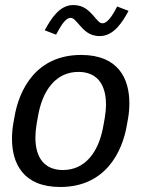

<svg xmlns="http://www.w3.org/2000/svg" viewBox="-20 -737 590 773"><path d="M160 -615 205.8 -597.5C217.5 -617.5 239.2 -665 264.2 -665C277.5 -665 287.5 -650 301.7 -634.2C317.5 -617.5 337.5 -591.7 381.7 -591.7C437.5 -591.7 472.5 -646.7 497.5 -693.3L451.7 -710.8C440.8 -690.8 417.5 -643.3 392.5 -643.3C379.2 -643.3 370 -658.3 355.8 -674.2C340 -690.8 319.2 -716.7 275 -716.7C219.2 -716.7 185.8 -661.7 160 -615ZM33.3 -238.3C30 -219.2 28.3 -198.3 28.3 -178.3C28.3 -80 72.5 15.8 222.5 15.8C403.3 15.8 473.3 -123.3 491.7 -238.3L495.8 -261.7C499.2 -280.8 500.8 -301.7 500.8 -321.7C500.8 -420 456.7 -515.8 306.7 -515.8C125.8 -515.8 55.8 -376.7 37.5 -261.7ZM233.3 -52.5C160.8 -52.5 122.5 -100 122.5 -183.3C122.5 -200 124.2 -219.2 127.5 -238.3L131.7 -261.7C150 -378.3 208.3 -447.5 295.8 -447.5C368.3 -447.5 406.7 -400 406.7 -316.7C406.7 -300 405 -280.8 401.7 -261.7L397.5 -238.3C379.2 -121.7 320.8 -52.5 233.3 -52.5Z"/></svg>

Font: Boon Medium
Style: Italic
Weight: 500
Italic angle: -9°
Designer: Sungsit Sawaiwan
Foundry: FontUni
Version: Version 3.0